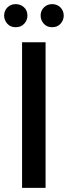

<svg xmlns="http://www.w3.org/2000/svg" viewBox="-38 -911 329 931"><path d="M0 0ZM0 0ZM183 0H69V-706H183ZM38 -779Q12 -779 -3 -796.5Q-18 -814 -18 -835Q-18 -859 -2 -875Q14 -891 38 -891Q61 -891 78 -876Q95 -861 95 -835Q95 -813 79.5 -796Q64 -779 38 -779ZM215 -779Q189 -779 174 -796.5Q159 -814 159 -835Q159 -859 175 -875Q191 -891 215 -891Q239 -891 255 -875Q271 -859 271 -835Q271 -814 256 -796.5Q241 -779 215 -779Z"/></svg>

Font: Ulagadi Sans Medium
Style: Regular
Weight: 500
Designer: Ninad Kale (Devanagari), Jonny Pinhorn (Latin)
Foundry: Indian Type Foundry
Version: Version 3.01;March 29, 2020;FontCreator 12.0.0.2522 64-bit; 